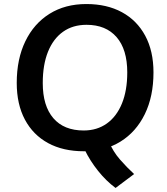

<svg xmlns="http://www.w3.org/2000/svg" viewBox="-20 -741 827 952"><path d="M553 191Q506 156 466.5 106.5Q427 57 401 4L519 -41Q540 10 574.5 49.5Q609 89 645 122ZM396 9Q293 9 218.5 -31.5Q144 -72 103.5 -148Q63 -224 63 -330Q63 -448 105.5 -536Q148 -624 225.5 -672.5Q303 -721 408 -721Q510 -721 584.5 -680.5Q659 -640 700 -564Q741 -488 741 -382Q741 -263 698 -175Q655 -87 577.5 -39Q500 9 396 9ZM395 -94Q461 -94 509.5 -128.5Q558 -163 584.5 -227.5Q611 -292 611 -382Q611 -496 558 -557Q505 -618 409 -618Q341 -618 292.5 -583.5Q244 -549 218 -484.5Q192 -420 192 -329Q192 -216 244.5 -155Q297 -94 395 -94Z"/></svg>

Font: Muli
Style: Bold Italic
Weight: 700
Italic angle: -4.541°
Designer: Vernon Adams
Foundry: Vernon Adams
Version: Version 2.100; ttfautohint (v1.8.1.43-b0c9)